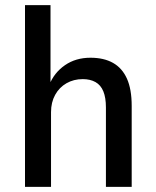

<svg xmlns="http://www.w3.org/2000/svg" viewBox="-20 -725 607 745"><path d="M77 0V-705H176V-395H171Q190 -443 232 -472Q274 -501 331 -501Q383 -501 418.5 -481Q454 -461 472.5 -420Q491 -379 491 -314V0H391V-308Q391 -346 381 -370.5Q371 -395 350.5 -406.5Q330 -418 301 -418Q266 -418 238 -402Q210 -386 194 -357Q178 -328 178 -290V0Z"/></svg>

Font: Nunito Sans 10pt SemiCondensed SemiBold
Style: Regular
Weight: 600
Width: 4
Designer: Vernon Adams
Foundry: Vernon Adams
Version: Version 3.101;gftools[0.9.27]